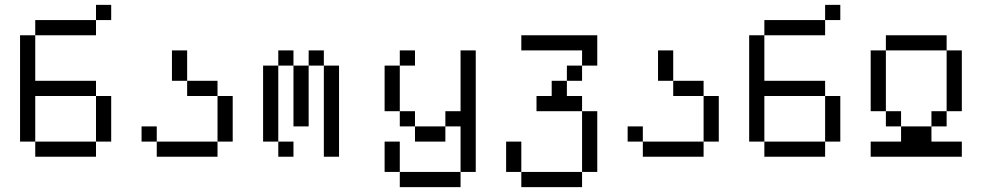

<svg xmlns="http://www.w3.org/2000/svg" viewBox="-20 -645 4040 790"><path d="M437.5 -562.5V-625H375V-562.5H125V-500H62.5V-62.5H125V0H375V-62.5H125V-250H375V-62.5H437.5V-250H375V-312.5H125V-500H375V-562.5Z M625 -62.5V0H875V-62.5ZM625 -62.5V-125H562.5V-62.5ZM875 -62.5H937.5V-250H875ZM875 -250V-312.5H750V-250ZM750 -312.5Q750 -312.5 750 -437.5H687.5Q687.5 -437.5 687.5 -312.5Z M1187.5 0V-62.5H1125V0ZM1125 -62.5V-375H1062.5V-62.5ZM1312.5 -375Q1312.5 -375 1312.5 0H1375Q1375 0 1375 -375ZM1187.5 -375Q1187.5 -375 1187.5 -125H1250Q1250 -125 1250 -375ZM1125 -375H1187.5V-437.5H1125ZM1250 -375H1312.5V-437.5H1250Z M1687.5 -375V-437.5H1625V-375H1562.5V-187.5H1625V-125H1687.5V-62.5H1812.5V-125H1687.5V-187.5H1625V-375ZM1625 62.5V125H1875V62.5ZM1625 62.5Q1625 62.5 1625 -62.5H1562.5Q1562.5 -62.5 1562.5 62.5ZM1875 62.5H1937.5Q1937.5 62.5 1937.5 -437.5H1875Q1875 -437.5 1875 -187.5H1812.5V-125H1875Z M2125 62.5V125H2375V62.5ZM2125 62.5Q2125 62.5 2125 -62.5H2062.5Q2062.5 -62.5 2062.5 62.5ZM2375 62.5H2437.5Q2437.5 62.5 2437.5 -187.5H2375Q2375 -187.5 2375 62.5ZM2375 -187.5V-250H2312.5V-312.5H2250V-250H2187.5V-187.5ZM2312.5 -312.5H2375V-375H2312.5ZM2375 -375H2437.5Q2437.5 -375 2437.5 -500H2125V-437.5H2375Z M2625 -62.5V0H2875V-62.5ZM2625 -62.5V-125H2562.5V-62.5ZM2875 -62.5H2937.5V-250H2875ZM2875 -250V-312.5H2750V-250ZM2750 -312.5Q2750 -312.5 2750 -437.5H2687.5Q2687.5 -437.5 2687.5 -312.5Z M3437.5 -562.5V-625H3375V-562.5H3125V-500H3062.5V-62.5H3125V0H3375V-62.5H3125V-250H3375V-62.5H3437.5V-250H3375V-312.5H3125V-500H3375V-562.5Z M3937.5 0V-62.5H3812.5V-125H3687.5V-62.5H3562.5V0ZM3687.5 -125V-187.5H3625V-125ZM3812.5 -125H3875V-187.5H3812.5ZM3625 -187.5Q3625 -187.5 3625 -437.5H3562.5Q3562.5 -437.5 3562.5 -187.5ZM3875 -187.5H3937.5Q3937.5 -187.5 3937.5 -437.5H3875Q3875 -437.5 3875 -187.5ZM3625 -437.5H3875V-500H3625Z"/></svg>

Font: BFUnifontExMono
Style: Regular
Weight: 500
Version: Version 15.0.06